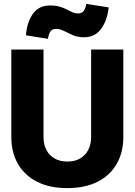

<svg xmlns="http://www.w3.org/2000/svg" viewBox="-20 -952 690 984"><path d="M325 12Q234 12 170 -20.5Q106 -53 72 -112Q38 -171 38 -250V-698H203V-250Q203 -211 218 -183Q233 -155 260.5 -139.5Q288 -124 325 -124Q363 -124 390 -139.5Q417 -155 432 -183Q447 -211 447 -250V-698H612V-250Q612 -171 578 -112Q544 -53 480 -20.5Q416 12 325 12ZM226 -753 113 -771Q118 -838 148.5 -881Q179 -924 237 -924Q265 -924 285.5 -918Q306 -912 322 -903.5Q338 -895 351.5 -889Q365 -883 379 -883Q401 -883 410.5 -898Q420 -913 422 -932L537 -914Q530 -848 498.5 -804.5Q467 -761 410 -761Q378 -761 353 -772Q328 -783 307.5 -793.5Q287 -804 267 -804Q246 -804 237 -788.5Q228 -773 226 -753Z"/></svg>

Font: Azeret Mono Thin
Style: Bold
Weight: 700
Version: Version 1.002